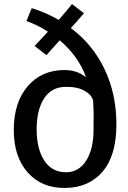

<svg xmlns="http://www.w3.org/2000/svg" viewBox="-20 -906 627 939"><path d="M207 -636.2 149.4 -681.2 214.4 -751Q162.6 -784.7 109.4 -803.2L135.3 -866.2Q208 -843.3 267.1 -808.6Q279.3 -822.3 295.7 -841.8Q312 -861.3 322.3 -874L332 -886.2L390.6 -841.3Q355.5 -799.8 326.2 -768.6L330.1 -766.1Q435.5 -686 492.4 -565.4Q549.3 -444.8 549.3 -298.3Q549.3 -146 482.2 -67.1Q415 11.7 299.3 13.2Q184.1 14.6 115.7 -62.3Q47.4 -139.2 47.4 -270Q47.4 -405.3 115.7 -484.6Q184.1 -564 297.4 -563.5Q357.4 -563 400.9 -528.3Q363.8 -631.3 272 -709ZM303.2 -63.5Q364.7 -63.5 401.1 -119.9Q437.5 -176.3 437.5 -272Q437.5 -283.7 437.7 -306.9Q438 -330.1 438 -343.5Q438 -356.9 437.3 -376.7Q436.5 -396.5 435.1 -414.1Q429.7 -439.9 395.8 -460.7Q361.8 -481.4 303.2 -481.4Q232.4 -481.4 195.8 -425Q159.2 -368.7 159.2 -272.9Q159.2 -178.7 196.3 -121.1Q233.4 -63.5 303.2 -63.5Z"/></svg>

Font: HaufeMerriweatherSans
Style: Regular
Weight: 400
Designer: Eben Sorkin ( eben@eyebytes.com )
Foundry: Eben Sorkin
Version: Version 1.56